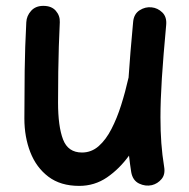

<svg xmlns="http://www.w3.org/2000/svg" viewBox="-20 -563 629 638"><path d="M532.2 -480Q522.5 -375.5 517.8 -302.2Q513.2 -229 513.2 -172.9Q513.2 -126.5 516.1 -87.4Q519 -48.3 525.4 -8.8Q529.8 16.6 516.8 32Q503.9 47.4 484.9 52.2Q463.4 57.1 442.1 46.9Q420.9 36.6 416 8.8Q411.6 -19 408.7 -45.9Q377 -2 335.7 26.4Q294.4 54.7 243.2 54.7Q181.2 54.7 140.9 24.2Q100.6 -6.3 80.8 -57.1Q61 -107.9 61 -169.4Q61 -247.1 62 -327.1Q63 -407.2 67.4 -489.3Q68.4 -510.3 83.3 -526.9Q98.1 -543.5 124 -543.5Q151.4 -543.5 165.5 -527.1Q179.7 -510.7 178.7 -489.3Q176.8 -448.2 175.5 -408.7Q174.3 -369.1 173.6 -324.5Q172.9 -279.8 172.9 -222.2Q172.9 -143.1 189.5 -99.6Q206.1 -56.2 252.4 -56.2Q283.7 -56.2 307.9 -77.4Q332 -98.6 350.3 -134.3Q368.7 -169.9 382.6 -213.9Q396.5 -257.8 406.7 -303.2L407.2 -304.7Q409.7 -344.7 413.6 -390.6Q417.5 -436.5 422.4 -490.2Q424.8 -516.6 443.8 -528.8Q462.9 -541 483.9 -538.6Q503.9 -536.6 519.3 -521.7Q534.7 -506.8 532.2 -480Z"/></svg>

Font: Mikhak-DS2-FD SemiBold
Style: Regular
Weight: 600
Designer: Amin Abedi
Version: Version 3.2